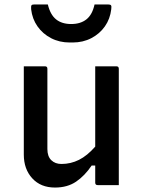

<svg xmlns="http://www.w3.org/2000/svg" viewBox="-20 -832 640 863"><path d="M182 -534Q193 -534 193 -523V-162Q193 -129 210.5 -112Q228 -95 256 -95Q298 -95 335 -113.5Q372 -132 408 -173V-534H503Q514 -534 514 -523V0H419Q408 0 408 -11V-88H392Q361 -42 322 -15.5Q283 11 227 11Q163 11 125 -30.5Q87 -72 87 -137V-534ZM300 -724Q342 -724 368.5 -745Q395 -766 405 -812H466Q476 -812 479 -808Q482 -804 480 -790Q475 -747 451.5 -713.5Q428 -680 390.5 -660.5Q353 -641 307 -641H293Q247 -641 209.5 -660.5Q172 -680 148.5 -713.5Q125 -747 120 -790Q119 -804 121.5 -808Q124 -812 134 -812H195Q206 -766 232 -745Q258 -724 300 -724Z"/></svg>

Font: Recursive Mn Lnr St Med
Style: Regular
Weight: 500
Monospace: yes
Version: Version 1.079;hotconv 1.0.112;makeotfexe 2.5.65598; ttfautoh